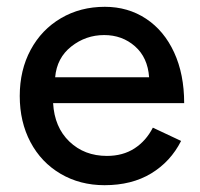

<svg xmlns="http://www.w3.org/2000/svg" viewBox="-20 -532 588 564"><path d="M38 -250Q38 -326 70 -385.5Q102 -445 159 -478.5Q216 -512 288 -512Q356 -512 409 -477Q462 -442 491.5 -378Q521 -314 521 -229H136Q140 -158 184 -116Q228 -74 294 -74Q341 -74 375 -96Q409 -118 429 -157L512 -118Q481 -57 424 -22.5Q367 12 287 12Q215 12 158 -21.5Q101 -55 69.5 -114.5Q38 -174 38 -250ZM418 -305Q414 -363 376.5 -396Q339 -429 286 -429Q232 -429 189.5 -395.5Q147 -362 142 -305Z"/></svg>

Font: Oak Sans Medium
Style: Regular
Weight: 500
Designer: Erik Kennedy, Walven
Foundry: Erik Kennedy, Walven
Version: Version 1.000